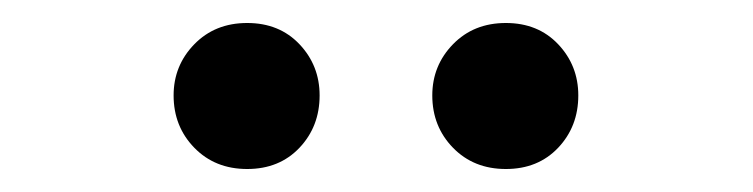

<svg xmlns="http://www.w3.org/2000/svg" viewBox="-20 -801 655 167"><path d="M195 -654Q167 -654 149 -672.5Q131 -691 131 -718Q131 -744 149 -762.5Q167 -781 195 -781Q223 -781 240.5 -762.5Q258 -744 258 -718Q258 -691 240.5 -672.5Q223 -654 195 -654ZM420 -654Q392 -654 374 -672.5Q356 -691 356 -718Q356 -744 374 -762.5Q392 -781 420 -781Q448 -781 465.5 -762.5Q483 -744 483 -718Q483 -691 465.5 -672.5Q448 -654 420 -654Z"/></svg>

Font: Noto Sans JP Thin Medium
Style: Regular
Weight: 500
Version: Version 2.004-H2;hotconv 1.0.118;makeotfexe 2.5.65603